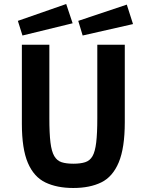

<svg xmlns="http://www.w3.org/2000/svg" viewBox="-20 -924 731 957"><path d="M345 13Q264 13 206.5 -14.5Q149 -42 119 -112Q89 -182 89 -307V-701H226V-335Q226 -259 231.5 -214Q237 -169 250.5 -146Q264 -123 287 -115.5Q310 -108 346 -108Q381 -108 404.5 -115.5Q428 -123 441 -145.5Q454 -168 459.5 -213.5Q465 -259 465 -335V-701H602V-315Q602 -187 572 -115Q542 -43 485 -15Q428 13 345 13ZM92 -747 69 -820 310 -904 342 -808ZM392 -747 370 -820 612 -901 643 -804Z"/></svg>

Font: Ruda ExtraBold
Style: Regular
Weight: 800
Designer: Mariela Monsalve and Angelina Sanchez
Foundry: Mariela Monsalve and Angelina Sanchez
Version: Version 2.000